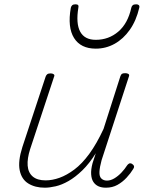

<svg xmlns="http://www.w3.org/2000/svg" viewBox="-20 -856 687 892"><path d="M188 16Q143 16 111.5 -3.5Q80 -23 71.5 -65Q63 -107 84 -173L192 -500Q195 -508 200 -511.5Q205 -515 216 -515Q224 -515 229.5 -511Q235 -507 231 -499L120 -163Q106 -119 108.5 -86.5Q111 -54 132 -36Q153 -18 192 -18Q223 -18 256.5 -30Q290 -42 325.5 -68.5Q361 -95 395 -141.5Q429 -188 461 -257L539 -501Q542 -510 546.5 -513Q551 -516 562 -516Q571 -516 576.5 -512.5Q582 -509 579 -501L452 -112Q443 -79 442 -57.5Q441 -36 451 -26.5Q461 -17 477 -17Q494 -17 511.5 -27.5Q529 -38 544.5 -54.5Q560 -71 570 -87Q574 -93 579.5 -96Q585 -99 593 -95Q601 -90 602.5 -84Q604 -78 599 -71Q587 -51 568 -30.5Q549 -10 525.5 3Q502 16 472 16Q452 16 437.5 9.5Q423 3 414 -10.5Q405 -24 403.5 -46Q402 -68 410 -98L425 -144Q395 -96 362.5 -64.5Q330 -33 298.5 -15Q267 3 238.5 9.5Q210 16 188 16ZM425 -630Q355 -630 324 -679.5Q293 -729 309 -820Q311 -828 316 -832Q321 -836 331 -836Q340 -836 343 -832Q346 -828 344 -820Q332 -747 352.5 -709Q373 -671 425 -671Q485 -671 529.5 -709Q574 -747 590 -820Q592 -828 597 -832Q602 -836 613 -836Q621 -836 625 -832Q629 -828 627 -820Q613 -760 583 -717.5Q553 -675 512.5 -652.5Q472 -630 425 -630Z"/></svg>

Font: Playwrite CO Thin
Style: Regular
Weight: 250
Version: Version 1.002